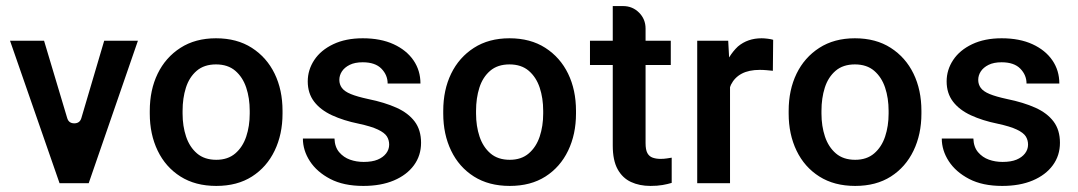

<svg xmlns="http://www.w3.org/2000/svg" viewBox="-20 -609 3547 632"><path d="M323 -475H434L272 -6H176L13 -475H125L201 -221Q206 -203 224.5 -203Q243 -203 248 -221Z M910 -244V-235Q910 -167 884 -113Q858 -59 809.5 -28Q761 3 692 3Q623 3 574 -28Q525 -59 499 -113Q473 -167 473 -235V-244Q473 -313 499 -366.5Q525 -420 574 -451.5Q623 -483 691 -483Q760 -483 809 -451.5Q858 -420 884 -366.5Q910 -313 910 -244ZM802 -235V-244Q802 -286 790.5 -320.5Q779 -355 754.5 -376Q730 -397 691 -397Q652 -397 627.5 -376Q603 -355 592 -320.5Q581 -286 581 -244V-235Q581 -194 592.5 -159.5Q604 -125 628.5 -104Q653 -83 692 -83Q730 -83 754.5 -104Q779 -125 790.5 -159.5Q802 -194 802 -235Z M1366 -139Q1366 -97 1342.5 -65Q1319 -33 1276.5 -15Q1234 3 1176 3Q1111 3 1067 -20Q1023 -43 1000 -78.5Q977 -114 977 -153H1081Q1082 -125 1096.5 -108Q1111 -91 1132 -83.5Q1153 -76 1177 -76Q1205 -76 1223 -83.5Q1241 -91 1251 -104Q1261 -117 1261 -133Q1261 -148 1253.5 -160Q1246 -172 1224 -182.5Q1202 -193 1160 -202Q1111 -212 1073 -229.5Q1035 -247 1014 -274.5Q993 -302 993 -341Q993 -379 1014.5 -411.5Q1036 -444 1077 -463.5Q1118 -483 1174 -483Q1233 -483 1275.5 -463.5Q1318 -444 1341 -410.5Q1364 -377 1364 -334H1256Q1256 -362 1235.5 -383Q1215 -404 1174 -404Q1148 -404 1131 -395.5Q1114 -387 1105.5 -374Q1097 -361 1097 -346Q1097 -331 1105.5 -319.5Q1114 -308 1134.5 -299.5Q1155 -291 1192 -283Q1246 -272 1285 -254.5Q1324 -237 1345 -209Q1366 -181 1366 -139Z M1876 -244V-235Q1876 -167 1850 -113Q1824 -59 1775.5 -28Q1727 3 1658 3Q1589 3 1540 -28Q1491 -59 1465 -113Q1439 -167 1439 -235V-244Q1439 -313 1465 -366.5Q1491 -420 1540 -451.5Q1589 -483 1657 -483Q1726 -483 1775 -451.5Q1824 -420 1850 -366.5Q1876 -313 1876 -244ZM1768 -235V-244Q1768 -286 1756.5 -320.5Q1745 -355 1720.5 -376Q1696 -397 1657 -397Q1618 -397 1593.5 -376Q1569 -355 1558 -320.5Q1547 -286 1547 -244V-235Q1547 -194 1558.5 -159.5Q1570 -125 1594.5 -104Q1619 -83 1658 -83Q1696 -83 1720.5 -104Q1745 -125 1756.5 -159.5Q1768 -194 1768 -235Z M2191 -90V-7Q2178 -3 2161 0Q2144 3 2121 3Q2085 3 2057 -10Q2029 -23 2013 -52Q1997 -81 1997 -130V-395H1922V-475H1997V-589H2031Q2062 -589 2083.5 -567.5Q2105 -546 2105 -515V-475H2188V-395H2105V-138Q2105 -116 2111 -105Q2117 -94 2128.5 -90Q2140 -86 2154 -86Q2165 -86 2175 -87.5Q2185 -89 2191 -90Z M2525 -478 2524 -376Q2514 -377 2503 -378Q2492 -379 2481 -379Q2445 -379 2421.5 -366.5Q2398 -354 2386 -330Q2385 -328 2383 -322V-6H2275V-475H2377L2380 -420Q2393 -441 2409 -456Q2441 -483 2487 -483Q2496 -483 2507.5 -481.5Q2519 -480 2525 -478Z M3013 -244V-235Q3013 -167 2987 -113Q2961 -59 2912.5 -28Q2864 3 2795 3Q2726 3 2677 -28Q2628 -59 2602 -113Q2576 -167 2576 -235V-244Q2576 -313 2602 -366.5Q2628 -420 2677 -451.5Q2726 -483 2794 -483Q2863 -483 2912 -451.5Q2961 -420 2987 -366.5Q3013 -313 3013 -244ZM2905 -235V-244Q2905 -286 2893.5 -320.5Q2882 -355 2857.5 -376Q2833 -397 2794 -397Q2755 -397 2730.5 -376Q2706 -355 2695 -320.5Q2684 -286 2684 -244V-235Q2684 -194 2695.5 -159.5Q2707 -125 2731.5 -104Q2756 -83 2795 -83Q2833 -83 2857.5 -104Q2882 -125 2893.5 -159.5Q2905 -194 2905 -235Z M3469 -139Q3469 -97 3445.5 -65Q3422 -33 3379.5 -15Q3337 3 3279 3Q3214 3 3170 -20Q3126 -43 3103 -78.5Q3080 -114 3080 -153H3184Q3185 -125 3199.5 -108Q3214 -91 3235 -83.5Q3256 -76 3280 -76Q3308 -76 3326 -83.5Q3344 -91 3354 -104Q3364 -117 3364 -133Q3364 -148 3356.5 -160Q3349 -172 3327 -182.5Q3305 -193 3263 -202Q3214 -212 3176 -229.5Q3138 -247 3117 -274.5Q3096 -302 3096 -341Q3096 -379 3117.5 -411.5Q3139 -444 3180 -463.5Q3221 -483 3277 -483Q3336 -483 3378.5 -463.5Q3421 -444 3444 -410.5Q3467 -377 3467 -334H3359Q3359 -362 3338.5 -383Q3318 -404 3277 -404Q3251 -404 3234 -395.5Q3217 -387 3208.5 -374Q3200 -361 3200 -346Q3200 -331 3208.5 -319.5Q3217 -308 3237.5 -299.5Q3258 -291 3295 -283Q3349 -272 3388 -254.5Q3427 -237 3448 -209Q3469 -181 3469 -139Z"/></svg>

Font: Placeholder Sans Medium
Style: Regular
Weight: 500
Designer: The Branx Europe S.L
Version: Version 1.006;Fontself Maker 3.5.7